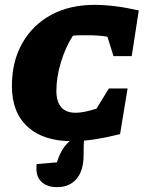

<svg xmlns="http://www.w3.org/2000/svg" viewBox="-20 -570 610 790"><path d="M277 11Q159 11 94 -48Q29 -107 29 -216Q29 -317 71.5 -392Q114 -467 190 -508.5Q266 -550 369 -550Q450 -550 551 -527L522 -339H447L422 -419Q386 -425 342 -425Q327 -425 311.5 -425Q296 -425 280 -423Q250 -377 231 -315Q212 -253 212 -197Q212 -106 292 -106Q324 -106 377 -123L428 -206H505L474 -18Q417 -4 368 3.5Q319 11 277 11ZM215 200Q172 200 148.5 176Q125 152 131 105L214 98Q227 57 246 32.5Q265 8 297 -10H329Q325 8 324.5 26Q324 44 324 68Q324 132 295 166Q266 200 215 200Z"/></svg>

Font: Piazzolla SC ExtraBold
Style: Italic
Weight: 800
Italic angle: -11.3°
Designer: Juan Pablo del Peral
Foundry: Huerta Tipografica
Version: Version 1.330